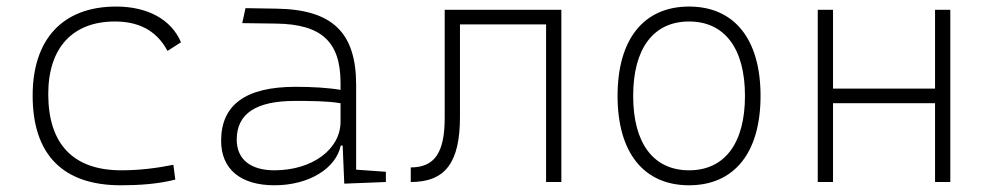

<svg xmlns="http://www.w3.org/2000/svg" viewBox="-20 -547 2970 577"><path d="M342.8 9.8C396.5 9.8 453.6 6.3 506.8 -7.3L501 -51.8C450.7 -41.5 397.9 -35.2 344.7 -35.2C200.2 -35.2 125 -113.8 125 -264.6C125 -403.8 198.7 -482.4 325.2 -482.4C390.6 -482.4 448.2 -460 483.4 -394L523.9 -419.9C495.1 -488.3 423.8 -527.3 329.1 -527.3C168 -527.3 78.1 -428.7 78.1 -259.8C78.1 -82.5 168.9 9.8 342.8 9.8Z M1014.6 4.9 1139.6 0V-30.8L1050.3 -37.1V-291.5C1050.3 -449.7 978.5 -518.6 810.5 -521L717.8 -522.5L708 -477.5L810.5 -476.1C945.8 -474.1 1003.4 -421.9 1003.4 -297.9V-276.9C967.3 -283.2 918.9 -286.1 868.2 -286.1C718.8 -286.1 644.5 -232.4 644.5 -124C644.5 -39.1 702.6 9.8 804.7 9.8C908.7 9.8 989.7 -41 1003.9 -109.4H1009.8ZM1003.4 -236.8V-181.2C1003.4 -98.1 918 -35.2 804.7 -35.2C732.9 -35.2 691.4 -68.4 691.4 -127.4C691.4 -205.1 749 -243.7 865.7 -243.7C910.2 -243.7 962.4 -243.7 1003.4 -236.8Z M1214.4 0C1318.4 0 1362.3 -58.6 1362.3 -195.8V-473.6H1621.1V0H1667V-517.6H1316.4V-192.4C1316.4 -88.4 1286.1 -43.9 1214.4 -43.9Z M2050.8 9.8C2186.5 9.8 2265.6 -87.9 2265.6 -258.8C2265.6 -429.7 2186.5 -527.3 2050.8 -527.3C1915 -527.3 1835.9 -429.7 1835.9 -258.8C1835.9 -87.9 1915 9.8 2050.8 9.8ZM2050.8 -35.2C1943.8 -35.2 1882.8 -116.2 1882.8 -258.8C1882.8 -401.4 1943.8 -482.4 2050.8 -482.4C2157.7 -482.4 2218.8 -401.4 2218.8 -258.8C2218.8 -116.2 2157.7 -35.2 2050.8 -35.2Z M2790 0H2835.9V-517.6H2790V-280.8H2483.4V-517.6H2437.5V0H2483.4V-236.8H2790Z"/></svg>

Font: Cascadia Mono PL ExtraLight
Style: Regular
Weight: 200
Monospace: yes
Designer: Aaron Bell
Foundry: Saja Typeworks
Version: Version 2404.023